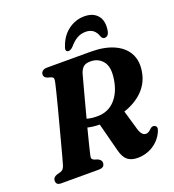

<svg xmlns="http://www.w3.org/2000/svg" viewBox="-162 -1043 1072 1183"><g transform="rotate(-20 373.5 -452.0)"><path d="M710 -97.5Q688 -46 641.5 -16Q595 14 537.5 14Q497 14 472.5 -5.5Q448 -25 436 -72.5L387.5 -259Q345 -259.5 309.5 -268Q295 -212 283.8 -167Q272.5 -122 268 -102Q264 -84 268.2 -78Q272.5 -72 281.5 -68L303.5 -61Q314 -55.5 320 -48.8Q326 -42 326 -31.5Q326 0 286.5 0H42Q22 0 15 -7.8Q8 -15.5 8 -27.5Q8 -40.5 15.8 -48.5Q23.5 -56.5 35 -60L58.5 -66.5Q70.5 -70 77 -77.8Q83.5 -85.5 88.5 -100.5Q93 -115 103 -152Q113 -189 126.2 -239.2Q139.5 -289.5 154 -344.2Q168.5 -399 181.8 -449.5Q195 -500 204.2 -537.8Q213.5 -575.5 217 -591Q221.5 -611.5 221 -620.2Q220.5 -629 206 -635L183 -641.5Q161.5 -650 161.5 -668Q161.5 -682 172.2 -691Q183 -700 202 -700H487.5Q579 -700 641.2 -671.5Q703.5 -643 730 -590.5Q756.5 -538 741 -466Q728 -401.5 680 -354.2Q632 -307 557.5 -282.5L593.5 -158.5Q607.5 -108 636 -108Q646.5 -108 656 -114Q665.5 -120 675.5 -130.5Q680 -134.5 687 -136.5Q694 -138.5 700 -136Q723.5 -128 710 -97.5ZM396 -591.5Q391 -573.5 379.5 -531Q368 -488.5 353.2 -433Q338.5 -377.5 323.5 -320.5Q353 -312 391 -312Q462.5 -312 507.2 -360.2Q552 -408.5 564.5 -489.5Q577.5 -569.5 547.2 -607Q517 -644.5 467 -644.5Q433.5 -644.5 418.8 -630.5Q404 -616.5 396 -591.5ZM500.5 -826Q468.5 -826 443.2 -811.2Q418 -796.5 393.5 -767.5Q376.5 -750.5 363 -750.5Q351 -750.5 347.5 -759.2Q344 -768 350 -782.5Q371.5 -847 419.2 -882.8Q467 -918.5 525.5 -918.5Q583.5 -918.5 612.8 -882.8Q642 -847 630.5 -782.5Q624 -750.5 598.5 -750.5Q585.5 -750.5 577.5 -767.5Q559 -826 500.5 -826Z"/></g></svg>

Font: Fraunces 9pt S000
Style: Bold Italic
Weight: 700
Italic angle: -16°
Version: Version 1.000; ttfautohint (v1.8.3)